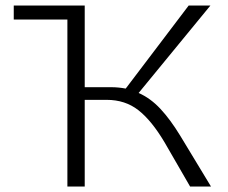

<svg xmlns="http://www.w3.org/2000/svg" viewBox="-20 -678 828 698"><path d="M747 0H671L578 -161Q531 -240 483 -277.5Q435 -315 368 -315H288V0H225V-607H30V-658H288V-361H385Q410 -361 437 -356L666 -658H745L484 -340Q527 -321 563 -282.5Q599 -244 635 -185Z"/></svg>

Font: Ysabeau Infant Semilight
Style: Regular
Weight: 300
Designer: Christian Thalmann (Catharsis Fonts)
Version: Version 0.003